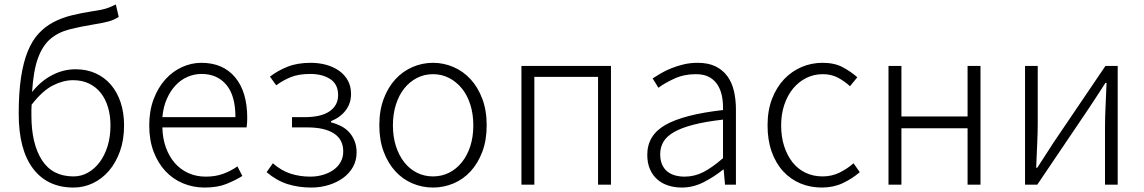

<svg xmlns="http://www.w3.org/2000/svg" viewBox="-20 -829 5138 862"><path d="M310 -37Q345 -37 375 -54Q405 -71 427.5 -101Q450 -131 463 -173Q476 -215 476 -266Q476 -310 465 -347Q454 -384 433 -411Q412 -438 380.5 -453.5Q349 -469 308 -469Q264 -469 217.5 -445.5Q171 -422 122 -359Q121 -348 121 -336Q121 -324 121 -311Q121 -184 168 -110.5Q215 -37 310 -37ZM513 -753Q491 -739 466.5 -732.5Q442 -726 410 -721Q343 -710 292 -697Q241 -684 206 -654Q171 -624 150.5 -568Q130 -512 124 -416Q164 -466 214.5 -492Q265 -518 319 -518Q369 -518 409 -500Q449 -482 477.5 -449Q506 -416 521.5 -369.5Q537 -323 537 -266Q537 -201 518.5 -149.5Q500 -98 469 -62Q438 -26 397 -6.5Q356 13 310 13Q193 13 128.5 -72Q64 -157 64 -318Q64 -413 74.5 -482Q85 -551 105 -599.5Q125 -648 154 -679Q183 -710 220 -729.5Q257 -749 301.5 -760Q346 -771 398 -779Q419 -782 433.5 -785Q448 -788 458.5 -791.5Q469 -795 478.5 -799Q488 -803 500 -809Z M898 13Q847 13 801.5 -6Q756 -25 722.5 -61Q689 -97 669.5 -148.5Q650 -200 650 -266Q650 -331 669.5 -383Q689 -435 721.5 -471.5Q754 -508 796.5 -527.5Q839 -547 884 -547Q981 -547 1035.5 -482Q1090 -417 1090 -299Q1090 -276 1087 -257H709Q710 -208 724.5 -167.5Q739 -127 764.5 -97.5Q790 -68 825.5 -52Q861 -36 904 -36Q947 -36 981.5 -48.5Q1016 -61 1046 -82L1068 -39Q1036 -19 996 -3Q956 13 898 13ZM1037 -303Q1037 -400 996 -448.5Q955 -497 885 -497Q852 -497 822 -484Q792 -471 768.5 -446Q745 -421 729 -385Q713 -349 709 -303Z M1377 13Q1320 13 1271 -2.5Q1222 -18 1177 -56L1205 -96Q1244 -62 1285.5 -49Q1327 -36 1373 -36Q1403 -36 1430 -44Q1457 -52 1477.5 -66.5Q1498 -81 1509.5 -102Q1521 -123 1521 -149Q1521 -203 1479 -230Q1437 -257 1360 -257H1291V-303H1346Q1422 -303 1460 -329.5Q1498 -356 1498 -402Q1498 -451 1462.5 -474Q1427 -497 1373 -497Q1322 -497 1287.5 -483.5Q1253 -470 1220 -446L1192 -485Q1227 -512 1271 -529.5Q1315 -547 1375 -547Q1412 -547 1444.5 -538Q1477 -529 1502 -511.5Q1527 -494 1541.5 -468Q1556 -442 1556 -407Q1556 -365 1532 -333.5Q1508 -302 1466 -285V-280Q1489 -274 1510 -263.5Q1531 -253 1546.5 -236.5Q1562 -220 1571.5 -197Q1581 -174 1581 -145Q1581 -109 1565 -80Q1549 -51 1521 -30.5Q1493 -10 1456 1.5Q1419 13 1377 13Z M1924 13Q1876 13 1832 -5.5Q1788 -24 1755 -60Q1722 -96 1702.5 -148Q1683 -200 1683 -266Q1683 -333 1702.5 -385Q1722 -437 1755 -473Q1788 -509 1832 -528Q1876 -547 1924 -547Q1972 -547 2016 -528Q2060 -509 2093 -473Q2126 -437 2145.5 -385Q2165 -333 2165 -266Q2165 -200 2145.5 -148Q2126 -96 2093 -60Q2060 -24 2016 -5.5Q1972 13 1924 13ZM1924 -37Q1963 -37 1996 -53.5Q2029 -70 2053.5 -100.5Q2078 -131 2091.5 -173Q2105 -215 2105 -266Q2105 -317 2091.5 -359.5Q2078 -402 2053.5 -432Q2029 -462 1996 -479Q1963 -496 1924 -496Q1885 -496 1852 -479Q1819 -462 1795 -432Q1771 -402 1757.5 -359.5Q1744 -317 1744 -266Q1744 -215 1757.5 -173Q1771 -131 1795 -100.5Q1819 -70 1852 -53.5Q1885 -37 1924 -37Z M2321 -533H2723V0H2665V-484H2379V0H2321Z M3041 13Q3009 13 2980.5 4Q2952 -5 2931 -23.5Q2910 -42 2898 -69.5Q2886 -97 2886 -134Q2886 -222 2968 -268.5Q3050 -315 3226 -335Q3227 -365 3222 -393.5Q3217 -422 3203.5 -445Q3190 -468 3166 -482Q3142 -496 3104 -496Q3051 -496 3007.5 -476Q2964 -456 2936 -435L2910 -477Q2925 -487 2946.5 -499.5Q2968 -512 2994 -522.5Q3020 -533 3049.5 -540Q3079 -547 3112 -547Q3160 -547 3192.5 -531Q3225 -515 3245.5 -487Q3266 -459 3275 -420.5Q3284 -382 3284 -338V0H3235L3229 -68H3227Q3186 -35 3139 -11Q3092 13 3041 13ZM3053 -36Q3098 -36 3138 -56.5Q3178 -77 3226 -119V-292Q3147 -283 3093 -269Q3039 -255 3006 -236Q2973 -217 2958.5 -192.5Q2944 -168 2944 -137Q2944 -110 2952.5 -90.5Q2961 -71 2976 -59Q2991 -47 3011 -41.5Q3031 -36 3053 -36Z M3670 13Q3618 13 3573.5 -5.5Q3529 -24 3496 -60Q3463 -96 3444.5 -148Q3426 -200 3426 -266Q3426 -333 3446 -385Q3466 -437 3500 -473Q3534 -509 3578.5 -528Q3623 -547 3673 -547Q3727 -547 3764 -527Q3801 -507 3829 -482L3796 -442Q3771 -465 3741.5 -480.5Q3712 -496 3674 -496Q3634 -496 3600 -479Q3566 -462 3541 -432Q3516 -402 3501.5 -359.5Q3487 -317 3487 -266Q3487 -215 3500.5 -173Q3514 -131 3538 -100.5Q3562 -70 3596.5 -53.5Q3631 -37 3673 -37Q3715 -37 3750 -54.5Q3785 -72 3812 -96L3840 -56Q3805 -26 3763 -6.5Q3721 13 3670 13Z M3969 -533H4027V-306H4324V-533H4382V0H4324V-253H4027V0H3969Z M4582 -533H4639V-276Q4639 -233 4636.5 -181.5Q4634 -130 4632 -76H4637Q4653 -101 4674.5 -134Q4696 -167 4712 -192L4943 -533H4998V0H4941V-256Q4941 -301 4943.5 -352Q4946 -403 4948 -457H4943Q4927 -432 4905.5 -399Q4884 -366 4868 -342L4637 0H4582Z"/></svg>

Font: SpoqaHanSansJP-Light
Style: Regular
Weight: 300
Designer: [Source Han Sans]
Ryoko NISHIZUKA  (kana & ideographs); Paul D. Hunt (Latin, Greek & Cyrillic); Wenlong ZHANG  (bopomofo
Foundry: Spoqa (http://bi.spoqa.com)
Version: Version 1.002.20150607